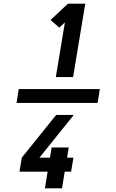

<svg xmlns="http://www.w3.org/2000/svg" viewBox="-20 -868 640 1056"><path d="M71 -302 83 -378H529L517 -302ZM287 -444 337 -745 306 -716 258 -758 354 -848H449L382 -444ZM227 168 242 76H87L100 -1L289 -236H386L197 -1H255L264 -57H358L349 -1H384L371 76H336L321 168Z"/></svg>

Font: Iosevka Heavy Extended
Style: Italic
Weight: 900
Width: 7
Italic angle: -9°
Monospace: yes
Designer: Belleve Invis
Foundry: Belleve Invis
Version: Version 32.5.0; ttfautohint (v1.8.4)